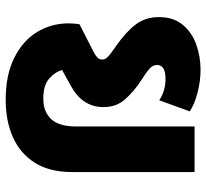

<svg xmlns="http://www.w3.org/2000/svg" viewBox="-45 -658 724 674"><g transform="rotate(-90 317.0 -321.0)"><path d="M410 21Q368 21 327 10Q286 -1 263 -17L302 -124Q317 -114 335.5 -108Q354 -102 376 -102Q403 -102 414.5 -110Q426 -118 426 -131Q426 -147 412.5 -158.5Q399 -170 386 -178L374 -186Q334 -212 306 -243Q278 -274 278 -320Q278 -393 352 -434L408 -465Q402 -489 378.5 -510Q355 -531 308 -531Q262 -531 236 -503.5Q210 -476 210 -415V0H50V-430Q50 -509 82.5 -560.5Q115 -612 172 -637.5Q229 -663 304 -663Q391 -663 451 -633Q511 -603 541.5 -553Q572 -503 572 -442Q572 -424 569 -404L473 -355Q461 -349 453 -342Q445 -335 445 -324Q445 -314 452.5 -306.5Q460 -299 468 -293L496 -273Q543 -240 568.5 -206Q594 -172 594 -125Q594 -74 567 -41.5Q540 -9 497.5 6Q455 21 410 21Z"/></g></svg>

Font: Braah One
Style: Regular
Weight: 400
Designer: Ashish Kumar
Foundry: Ashish Kumar
Version: Version 1.001; ttfautohint (v1.8.4.7-5d5b);gftools[0.9.29]